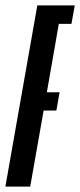

<svg xmlns="http://www.w3.org/2000/svg" viewBox="-58 -695 298 715"><path d="M-38 0 81 -675H220.5L208 -606H161L116.5 -351.5H164L152 -283.5H104.5L54.5 0Z"/></svg>

Font: Anybody UltraCondensed Medium
Style: Italic
Weight: 500
Width: 1
Italic angle: -10°
Designer: Tyler Finck
Foundry: Etcetera Type Company
Version: Version 1.010; ttfautohint (v1.8.3) -l 8 -r 50 -G 200 -x 14 